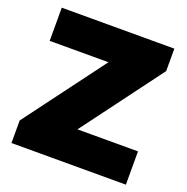

<svg xmlns="http://www.w3.org/2000/svg" viewBox="-131 -862 957 984"><g transform="rotate(20 347.5 -370.0)"><path d="M35.5 0V-123L391.5 -600V-559H40.5V-740H654.5V-617.5L298.5 -140V-181.5H659.5V0Z"/></g></svg>

Font: Encode Sans SemiExpanded Black
Style: Regular
Weight: 900
Width: 6
Designer: Multiple Designers
Foundry: Impallari Type
Version: Version 3.002